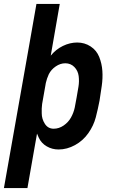

<svg xmlns="http://www.w3.org/2000/svg" viewBox="-71 -755 591 980"><path d="M-51 205 79 -530 115 -735H234L188 -471Q214 -503 250 -520.5Q286 -538 323 -538Q361 -538 391.5 -518Q422 -498 435.5 -464Q449 -430 451.5 -393Q454 -356 448.5 -317.5Q443 -279 437 -241Q429 -199 418 -156.5Q407 -114 380 -75.5Q353 -37 312 -14.5Q271 8 228 8Q195 8 167.5 -8Q140 -24 127 -52Q122 -62 118 -73L105 0L69 205ZM203 -98Q230 -98 254 -114.5Q278 -131 291.5 -155.5Q305 -180 310.5 -206Q316 -232 320 -257Q325 -285 329.5 -312.5Q334 -340 330.5 -367Q327 -394 308.5 -413Q290 -432 262 -432Q237 -432 213.5 -416Q190 -400 178 -376Q168 -354 163 -332L144 -224Q141 -201 142 -177Q142 -148 158 -123Q174 -98 203 -98Z"/></svg>

Font: Iosevka SS08
Style: Bold Italic
Weight: 700
Italic angle: -10°
Monospace: yes
Designer: Belleve Invis
Foundry: Belleve Invis
Version: 2.1.0; ttfautohint (v1.8.2)